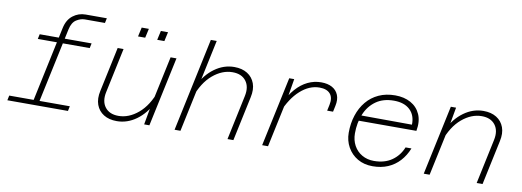

<svg xmlns="http://www.w3.org/2000/svg" viewBox="-60 -1111 4020 1479"><g transform="rotate(10 1950.0 -371.5)"><path d="M223 0 355 -622Q369 -688 412.5 -721.5Q456 -755 511 -755H677L669 -717H512Q479 -717 446 -696Q413 -675 401 -619L269 0ZM181 -506 189 -544H595L587 -506ZM32 0 40 -38H514L506 0Z M845 -544 771 -195Q755 -121 789.5 -75.5Q824 -30 895 -30Q976 -30 1049.5 -92Q1123 -154 1165 -274L1157 -181Q1113 -91 1042 -39.5Q971 12 889 12Q828 12 786.5 -14Q745 -40 728 -86.5Q711 -133 725 -196L799 -544ZM1259 -544 1143 0H1102L1129 -150L1213 -544ZM1088 -659 1104 -731H1160L1144 -659ZM938 -659 954 -731H1010L994 -659Z M1754 0 1828 -349Q1844 -423 1809.5 -468.5Q1775 -514 1704 -514Q1623 -514 1549.5 -452Q1476 -390 1434 -270L1442 -363Q1486 -453 1557 -504.5Q1628 -556 1710 -556Q1771 -556 1812.5 -530Q1854 -504 1871 -457.5Q1888 -411 1874 -348L1800 0ZM1340 0 1495 -730H1541L1386 0Z M2472 -349 2482 -396Q2494 -452 2468 -483Q2442 -514 2384 -514Q2305 -514 2234.5 -451Q2164 -388 2117 -272L2120 -345Q2152 -414 2193.5 -461Q2235 -508 2285 -532Q2335 -556 2390 -556Q2441 -556 2475.5 -537Q2510 -518 2524.5 -482Q2539 -446 2528 -396L2518 -349ZM2025 0 2141 -544H2180L2155 -394L2071 0Z M2890 12Q2823 12 2772.5 -17.5Q2722 -47 2693.5 -98Q2665 -149 2665 -211Q2665 -284 2685.5 -347Q2706 -410 2745 -457Q2784 -504 2840.5 -530Q2897 -556 2969 -556Q3039 -556 3090.5 -527.5Q3142 -499 3166 -445Q3190 -391 3176 -315H2716L2725 -358L3134 -356Q3136 -430 3091.5 -472Q3047 -514 2966 -514Q2882 -514 2825.5 -473.5Q2769 -433 2741 -365Q2713 -297 2713 -214Q2713 -161 2736 -119Q2759 -77 2800 -53.5Q2841 -30 2893 -30Q2976 -30 3032.5 -69Q3089 -108 3116 -175H3162Q3139 -117 3100.5 -75Q3062 -33 3009.5 -10.5Q2957 12 2890 12Z M3703 0 3777 -349Q3793 -423 3758.5 -468.5Q3724 -514 3653 -514Q3572 -514 3498.5 -452Q3425 -390 3383 -270L3391 -363Q3435 -453 3506 -504.5Q3577 -556 3659 -556Q3720 -556 3761.5 -530Q3803 -504 3820 -457.5Q3837 -411 3823 -348L3749 0ZM3289 0 3405 -544H3446L3419 -394L3335 0Z"/></g></svg>

Font: Azeret Mono Thin Thin
Style: Italic
Weight: 250
Italic angle: -12°
Version: Version 1.002